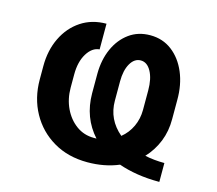

<svg xmlns="http://www.w3.org/2000/svg" viewBox="-85 -660 880 777"><g transform="rotate(15 354.5 -271.0)"><path d="M642.6 -67.9V11.2Q592.8 11.2 550 4.4Q507.3 -2.4 471.2 -15.1Q412.1 9.8 340.3 9.8Q258.8 9.8 197.5 -26.4Q136.2 -62.5 102.1 -124.5Q67.9 -186.5 67.9 -264.2V-320.3Q67.9 -386.2 93.3 -438.7Q118.7 -491.2 164.3 -521.5Q210 -551.8 270.5 -551.8V-444.3Q239.7 -441.9 218.5 -407.5Q197.3 -373 197.3 -320.3V-264.2Q197.3 -217.3 215.8 -178.2Q234.4 -139.2 266.6 -115.7Q298.8 -92.3 340.3 -92.3Q346.2 -92.3 351.6 -92.3Q287.6 -163.1 287.1 -264.6V-347.7Q287.6 -405.8 308.3 -452.1Q329.1 -498.5 366.5 -525.6Q403.8 -552.7 454.6 -552.7Q506.8 -552.7 545.7 -522.9Q584.5 -493.2 606 -442.4Q627.4 -391.6 627 -328.1V-247.6Q627.4 -197.3 609.9 -153.6Q592.3 -109.9 560.5 -76.2Q599.1 -67.9 642.6 -67.9ZM445.8 -128.9Q473.1 -150.9 488.3 -183.3Q503.4 -215.8 503.4 -252.9V-335Q503.4 -383.8 486.8 -414.1Q470.2 -444.3 443.4 -444.3Q417 -444.3 400.4 -415.8Q383.8 -387.2 383.8 -340.8V-259.8Q383.8 -181.2 445.8 -128.9Z"/></g></svg>

Font: Inter Semi Bold
Style: Regular
Weight: 600
Designer: Rasmus Andersson
Foundry: rsms
Version: Version 4.000;git-e0f93cc